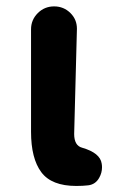

<svg xmlns="http://www.w3.org/2000/svg" viewBox="-20 -580 368 613"><path d="M223.6 13.7Q144.5 13.7 111.8 -30.3Q79.1 -74.2 79.1 -159.2V-486.3Q79.1 -516.6 100.6 -538.1Q122.1 -559.6 152.8 -559.6Q183.6 -559.6 205.1 -538.1Q225.6 -517.6 225.6 -488.3L216.8 -152.3Q216.8 -115.2 242.2 -108.4Q299.8 -91.8 304.7 -57.6Q305.7 -51.8 305.7 -45.9Q305.7 -28.3 296.9 -12.7Q285.2 8.8 261.7 11.7Q245.1 13.7 223.6 13.7Z"/></svg>

Font: Gen Jyuu GothicX Bold
Style: Bold
Weight: 700
Designer: Ryoko NISHIZUKA (kana &amp; ideographs); Paul D. Hunt (Latin, Greek &amp; Cyrillic); Wenlong ZHANG (bopomofo); Sandoll C
Version: Version 1.058.20140828